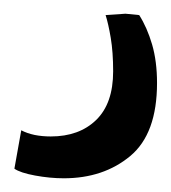

<svg xmlns="http://www.w3.org/2000/svg" viewBox="-20 -33 249 280"><path d="M73 227Q53 227 31.2 223Q9.5 219 1 213L11 157Q19.5 161.5 30.5 163.8Q41.5 166 54 166Q95.5 166 120.2 142Q145 118 145 71Q145 43 141.5 22.2Q138 1.5 134 -11L163 -13L183 -11Q194.5 7 201.8 31.8Q209 56.5 209 88Q209 162 170 194.5Q131 227 73 227Z"/></svg>

Font: Merriweather Sans Variable Regular
Style: Italic
Weight: 300
Italic angle: -8°
Designer: Eben Sorkin
Foundry: Eben Sorkin
Version: Version 2.001